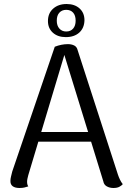

<svg xmlns="http://www.w3.org/2000/svg" viewBox="-20 -926 632 957"><path d="M319 -706Q336 -706 349.5 -699.5Q363 -693 367 -676L568 -55Q572 -43 578 -30.5Q584 -18 592 -8Q586 -1 575 5Q564 11 545 11Q527 11 512.5 3Q498 -5 495 -22L294 -674L307 -673L121 -53Q119 -45 117 -36.5Q115 -28 115 -20Q115 -13 116.5 -7Q118 -1 121 3Q112 6 102 8.5Q92 11 77 11Q55 11 43 2Q31 -7 32 -26Q32 -34 35 -46.5Q38 -59 41 -71L253 -693Q286 -706 319 -706ZM154 -268H471V-220H154ZM312 -906Q352 -906 376.5 -884Q401 -862 401 -825Q400 -786 375 -763.5Q350 -741 308 -741Q268 -741 243.5 -763Q219 -785 219 -821Q219 -860 245 -883Q271 -906 312 -906ZM310 -877Q289 -877 276 -863Q263 -849 263 -823Q263 -798 276 -783.5Q289 -769 310 -769Q332 -769 344.5 -783.5Q357 -798 357 -823Q357 -849 344.5 -863Q332 -877 310 -877Z"/></svg>

Font: Arima Thin
Style: Regular
Weight: 400
Version: Version 1.100